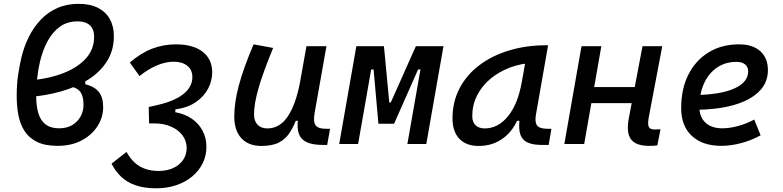

<svg xmlns="http://www.w3.org/2000/svg" viewBox="-20 -762 4142 1016"><path d="M126 -248 116.7 -335.4Q218.3 -340.8 300 -369.4Q381.8 -397.9 429.9 -447.8Q478 -497.6 478 -566.4Q478 -595.7 467.3 -613.8Q456.5 -631.8 436.8 -640.4Q417 -648.9 389.2 -648.9Q335.9 -648.9 296.9 -620.6Q257.8 -592.3 231.9 -544.4Q206.1 -496.6 191.9 -437.5Q181.6 -394.5 176.5 -346.7Q171.4 -298.8 171.4 -256.8Q171.4 -199.2 183.6 -160.6Q195.8 -122.1 222.7 -102.5Q249.5 -83 293 -83Q334 -83 362.8 -100.6Q391.6 -118.2 406.7 -146.2Q421.9 -174.3 421.9 -206.1Q421.9 -240.7 412.8 -262Q403.8 -283.2 383.8 -293.9Q363.8 -304.7 330.6 -307.6L431.2 -345.2V-316.4Q456.1 -310.1 473.9 -299.8Q491.7 -289.6 503.2 -275.1Q514.6 -260.7 520.3 -240.7Q525.9 -220.7 525.9 -194.3Q525.9 -141.1 496.1 -94.5Q466.3 -47.9 412.1 -19Q357.9 9.8 284.7 9.8Q218.3 9.8 175.8 -11.2Q133.3 -32.2 109.9 -68.8Q86.4 -105.5 77.4 -152.6Q68.4 -199.7 68.4 -252Q68.4 -317.9 75.7 -365.2Q83 -412.6 92.3 -453.6Q106.4 -514.6 132.6 -566.9Q158.7 -619.1 196.3 -658.4Q233.9 -697.8 283.7 -719.7Q333.5 -741.7 395.5 -741.7Q456.5 -741.7 498 -720.7Q539.6 -699.7 561 -661.4Q582.5 -623 582.5 -570.8Q582.5 -496.1 546.6 -438.7Q510.7 -381.3 447.8 -341.3Q384.8 -301.3 302.2 -278.1Q219.7 -254.9 126 -248Z M805.7 234.4Q742.7 234.4 697.3 218.5Q651.9 202.6 621.1 173.3Q590.3 144 570.3 104L649.4 42Q668 75.7 692.4 98.1Q716.8 120.6 748.3 131.6Q779.8 142.6 818.4 142.6Q864.7 142.6 898.2 126.5Q931.6 110.4 949.7 83Q967.8 55.7 967.8 22Q967.8 -17.1 945.1 -46.6Q922.4 -76.2 884 -92.5Q845.7 -108.9 798.8 -108.9Q791.5 -108.9 783.9 -108.9Q776.4 -108.9 769 -108.9L767.6 -168.5L911.1 -167.5Q959 -158.7 995.4 -133.5Q1031.7 -108.4 1052 -70.3Q1072.3 -32.2 1072.3 15.6Q1072.3 61.5 1053 101.1Q1033.7 140.6 998.3 170.7Q962.9 200.7 914.1 217.5Q865.2 234.4 805.7 234.4ZM769 -108.9 767.1 -195.8Q787.1 -199.7 807.6 -204.8Q828.1 -210 841.3 -213.4Q895 -228.5 929.7 -249.8Q964.4 -271 981.2 -297.4Q998 -323.7 998 -353Q998 -393.1 970.7 -414.3Q943.4 -435.5 899.4 -435.5Q855.5 -435.5 808.3 -415Q761.2 -394.5 718.3 -359.4L667 -431.2Q726.1 -481.9 785.6 -504.6Q845.2 -527.3 910.6 -527.3Q1002.4 -527.3 1052.7 -487.8Q1103 -448.2 1103 -379.4Q1103 -335 1081.3 -293.2Q1059.6 -251.5 1016.4 -221.7Q973.1 -191.9 908.2 -183.1L905.3 -135.7Z M1363.3 10.3Q1294.9 10.3 1257.3 -30.5Q1219.7 -71.3 1219.7 -145Q1219.7 -219.7 1243.9 -310.3Q1268.1 -400.9 1321.8 -527.3L1425.3 -508.3Q1372.1 -378.9 1348.1 -295.7Q1324.2 -212.4 1324.2 -157.2Q1324.2 -121.6 1342.8 -102.1Q1361.3 -82.5 1395 -82.5Q1460 -82.5 1502.4 -145.3Q1544.9 -208 1567.4 -325.7L1558.6 -122.6H1526.4L1554.2 -146Q1537.1 -98.1 1515.1 -63Q1493.2 -27.8 1457.8 -8.8Q1422.4 10.3 1363.3 10.3ZM1688.5 4.9Q1635.7 4.9 1604.5 -9Q1573.2 -22.9 1562 -52.7Q1550.8 -82.5 1557.1 -129.9L1551.3 -234.9L1601.6 -517.6H1707.5L1645 -165.5Q1636.7 -118.7 1649.7 -99.6Q1662.6 -80.6 1705.6 -80.6H1726.6L1711.4 4.9Z M2007.3 -107.4 2042 -219.7H2047.9L2180.7 -517.6H2242.2L2220.7 -394.5H2192.4L2065.4 -107.4ZM1774.9 0 1865.7 -517.6H1965.8L1875 0ZM1982.4 -107.4 1957 -394.5H1928.7L1950.2 -517.6H2011.7L2040 -219.7H2043.9L2033.7 -107.4ZM2135.7 0 2226.6 -517.6H2326.7L2235.8 0Z M2513.2 10.3Q2446.8 10.3 2410.6 -27.8Q2374.5 -65.9 2374.5 -135.3Q2374.5 -223.1 2411.9 -294.7Q2449.2 -366.2 2516.6 -417Q2584 -467.8 2674.3 -495.1Q2764.6 -522.5 2870.6 -522.5H2880.4L2815.9 -154.8Q2809.1 -115.7 2822 -98.1Q2835 -80.6 2877.9 -80.6H2897.9L2883.3 4.9H2848.6Q2811 4.9 2785.9 -2.7Q2760.7 -10.3 2746.8 -26.6Q2732.9 -43 2729 -69.8Q2725.1 -96.7 2730 -135.3L2758.3 -122.6H2701.7L2727.5 -150.9Q2700.7 -74.2 2644.5 -32Q2588.4 10.3 2513.2 10.3ZM2544.9 -82.5Q2615.2 -82.5 2667.5 -146Q2719.7 -209.5 2740.7 -325.7L2766.1 -467.3L2805.7 -429.7Q2737.3 -426.8 2678 -404.3Q2618.7 -381.8 2574 -344Q2529.3 -306.2 2504.2 -256.1Q2479 -206.1 2479 -147.5Q2479 -116.2 2496.3 -99.4Q2513.7 -82.5 2544.9 -82.5Z M2966.3 0 3057.1 -517.6H3162.1L3071.3 0ZM3034.7 -216.3 3049.3 -301.3H3425.8L3411.1 -216.3ZM3414.1 9.8Q3344.7 9.8 3318.8 -25.1Q3293 -60.1 3307.6 -136.7L3379.9 -517.6H3484.4L3413.1 -141.6Q3406.7 -106 3412.8 -91.3Q3418.9 -76.7 3444.8 -76.7Q3458.5 -76.7 3475.1 -78.1L3458.5 7.3Q3449.2 8.8 3438.2 9.3Q3427.2 9.8 3414.1 9.8Z M3802.2 -83Q3841.3 -83 3885.7 -95.2Q3930.2 -107.4 3971.2 -129.4L4004.9 -45.9Q3957 -19.5 3902.3 -4.9Q3847.7 9.8 3797.9 9.8Q3697.3 9.8 3640.9 -43Q3584.5 -95.7 3584.5 -189.9Q3584.5 -291.5 3622.8 -367.2Q3661.1 -442.9 3730 -485.1Q3798.8 -527.3 3890.6 -527.3Q3962.9 -527.3 4003.2 -491.2Q4043.5 -455.1 4043.5 -390.6Q4043.5 -294.9 3945.6 -239.7Q3847.7 -184.6 3672.4 -181.2L3662.1 -259.3Q3793 -261.2 3866 -293.9Q3939 -326.7 3939 -384.3Q3939 -407.7 3922.9 -421.1Q3906.7 -434.6 3877 -434.6Q3818.8 -434.6 3774.7 -404.8Q3730.5 -375 3705.8 -321.3Q3681.2 -267.6 3680.7 -195.8Q3681.2 -142.6 3713.4 -112.8Q3745.6 -83 3802.2 -83Z"/></svg>

Font: Cascadia Code PL
Style: Italic
Weight: 400
Italic angle: -10°
Monospace: yes
Designer: Aaron Bell
Foundry: Saja Typeworks
Version: Version 2404.023